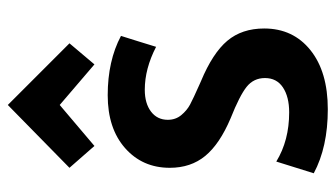

<svg xmlns="http://www.w3.org/2000/svg" viewBox="-204 -639 860 492"><g transform="rotate(-90 226.0 -393.0)"><path d="M399 -146Q399 -72 343.5 -27.5Q288 17 192 17Q95 17 28 -19L58 -115Q112 -82 184 -82Q224 -82 248 -98Q272 -114 272 -144Q272 -173 249.5 -191Q227 -209 169 -232Q103 -260 72.5 -297Q42 -334 42 -388Q42 -458 92.5 -502.5Q143 -547 228 -547Q316 -547 380 -513Q376 -500 366.5 -470Q357 -440 352 -423Q296 -452 242 -452Q207 -452 186 -436Q165 -420 165 -393Q165 -373 177 -358.5Q189 -344 204 -336Q219 -328 255 -312Q261 -309 264 -308Q336 -278 367.5 -240.5Q399 -203 399 -146ZM203 -670 98 -581 42 -645 203 -803 361 -645 307 -581Z"/></g></svg>

Font: Repo
Style: DemiBold
Weight: 600
Designer: Stefan Peev
Foundry: Context Ltd
Version: Version 001.000